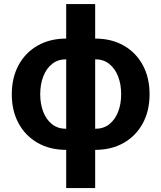

<svg xmlns="http://www.w3.org/2000/svg" viewBox="-20 -748 817 972"><path d="M315.1 10.7Q233 10.7 170.9 -24.6Q108.8 -59.9 74.3 -123.3Q39.7 -186.6 39.7 -270.6Q39.7 -355.2 74.3 -418.7Q108.8 -482.2 170.9 -517.4Q233 -552.7 315.1 -552.7H461.8Q544.2 -552.7 606.2 -517.4Q668.1 -482.2 702.7 -418.7Q737.2 -355.2 737.2 -270.6Q737.2 -186.6 702.7 -123.3Q668.1 -59.9 606.2 -24.6Q544.2 10.7 461.8 10.7ZM315.1 -96H461.8Q504.1 -96 533.4 -119.2Q562.7 -142.5 578 -182Q593.4 -221.6 593.4 -271.1Q593.4 -320.8 578 -360.7Q562.7 -400.6 533.4 -424.2Q504.1 -447.8 461.8 -447.8H315.1Q272.8 -447.8 243.5 -424.2Q214.2 -400.6 198.9 -360.7Q183.6 -320.8 183.6 -271.1Q183.6 -221.6 198.9 -182Q214.2 -142.5 243.5 -119.2Q272.8 -96 315.1 -96ZM315.1 204.1V-727.5H461.8V204.1Z"/></svg>

Font: Adwaita Sans
Style: Regular
Weight: 400
Designer: Rasmus Andersson
Foundry: rsms
Version: Version 4.001;git-9221beed3